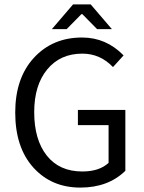

<svg xmlns="http://www.w3.org/2000/svg" viewBox="-20 -838 652 870"><path d="M49 -328Q49 -484 133.5 -576Q218 -668 352 -668Q461 -668 540 -587L492 -534Q434 -595 353 -595Q253 -595 194 -523.5Q135 -452 135 -330Q135 -205 192 -133Q249 -61 353 -61Q430 -61 472 -100V-271H333V-340H548V-64Q470 12 344 12Q213 12 131 -79Q49 -170 49 -328ZM215 -706 311 -818H391L487 -706H420L353 -774H349L282 -706Z"/></svg>

Font: RibengUni
Style: Regular
Weight: 400
Designer: (1) Dr. Andrew Glass (Senior Program Manager at Microsoft Corporation)
(2) Bivuti Chakma (Chakma Font Designer & Keyboar
Foundry: Bivuti Chakma
Version: Version 2.2022; Updated on: 03 June 2022; Friday